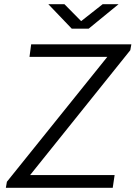

<svg xmlns="http://www.w3.org/2000/svg" viewBox="-20 -898 648 918"><path d="M8 0 13 -29 493 -626H121L129 -686H608L603 -658L124 -61H528L519 0ZM323 -761 211 -878H288L368 -797L471 -878H547L404 -761Z"/></svg>

Font: Chivo Mono Medium ExtraLight
Style: Italic
Weight: 250
Italic angle: -8.05°
Monospace: yes
Version: Version 1.008